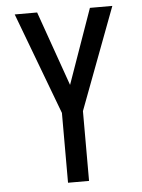

<svg xmlns="http://www.w3.org/2000/svg" viewBox="-53 -777 605 819"><g transform="rotate(-5 250.0 -367.5)"><path d="M205 0V-299L41 -735H137L250 -415L363 -735H459L295 -299V0Z"/></g></svg>

Font: Iosevka Fixed Medium
Style: Regular
Weight: 500
Monospace: yes
Designer: Belleve Invis
Foundry: Belleve Invis
Version: Version 32.3.0